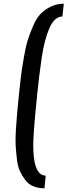

<svg xmlns="http://www.w3.org/2000/svg" viewBox="-20 -837 368 1048"><path d="M222.7 190.9Q188 190.4 161.4 179.4Q134.8 168.5 117.4 145Q100.1 121.6 88.4 96.4Q76.7 71.3 72 30Q67.4 -11.2 65.4 -44.4Q64.9 -56.6 64.9 -71.3Q64.9 -97.7 66.9 -130.9Q70.3 -183.6 73.5 -219Q76.7 -254.4 82.5 -312Q89.4 -379.4 94.2 -418.9Q99.1 -458.5 109.4 -518.8Q119.6 -579.1 130.6 -615.2Q141.6 -651.4 160.2 -694.3Q178.7 -737.3 201.2 -760.7Q223.6 -784.2 256.1 -800.3Q288.6 -816.4 328.1 -816.9L320.8 -747.1Q298.3 -746.6 280 -729.5Q261.7 -712.4 248.5 -680.9Q235.4 -649.4 225.3 -611.3Q215.3 -573.2 207.8 -522.7Q200.2 -472.2 194.6 -425.5Q189 -378.9 183.1 -322.8Q182.6 -315.4 182.1 -312Q162.6 -123.5 161.6 -51.3Q161.6 -47.4 161.6 -43.5Q161.6 100.6 213.4 118.7Q221.2 121.6 229.5 121.6Z"/></svg>

Font: Oswald
Style: Regular
Weight: 400
Designer: Vernon Adams
Foundry: Vernon Adams
Version: 3.0; ttfautohint (v0.94.23-7a4d-dirty) -l 8 -r 50 -G 200 -x 